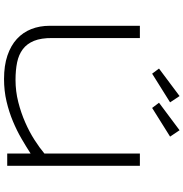

<svg xmlns="http://www.w3.org/2000/svg" viewBox="1 -914 928 971"><g transform="rotate(90 465.5 -428.0)"><path d="M171.9 -670.9V-228Q171.4 -171.9 186 -135.7Q200.7 -99.6 228.3 -78.9Q255.9 -58.1 295.2 -50Q334.5 -42 383.8 -42Q440.9 -42 495.6 -55.9Q550.3 -69.8 598.6 -91.1Q647 -112.3 687.3 -138.2Q727.5 -164.1 755.9 -188V-670.9H817.9V0H755.9V-118.2Q721.7 -96.2 681.2 -72.5Q640.6 -48.8 593.5 -29.1Q546.4 -9.3 492.7 3.4Q439 16.1 378.9 16.1Q311 16.1 260.5 -1Q210 -18.1 176.5 -48.8Q143.1 -79.6 126.5 -121.8Q109.9 -164.1 109.9 -214.8V-670.9ZM497.1 -823.7 352.1 -732.9 326.2 -767.6 465.3 -871.6ZM670.4 -823.7 525.4 -732.9 499 -767.6 638.2 -871.6Z"/></g></svg>

Font: Syncopate
Style: Regular
Weight: 300
Width: 7
Designer: Astigmatic (AOETI)
Foundry: Astigmatic (AOETI)
Version: Version 001.000